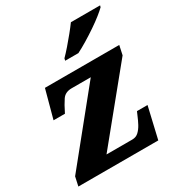

<svg xmlns="http://www.w3.org/2000/svg" viewBox="-180 -886 937 1007"><g transform="rotate(-30 288.5 -383.0)"><path d="M1 0 13 -55 344 -464H228Q189 -464 170.5 -436.5Q152 -409 133 -370L131 -366H62L108 -536H558L546 -480L213 -72H369Q392 -72 407.5 -86.5Q423 -101 434.5 -122.5Q446 -144 455 -166L465 -189H529L485 0ZM271 -606 274 -619Q293 -638 315.5 -664Q338 -690 360 -717Q382 -744 398 -766H575L572 -756Q560 -744 535 -724Q510 -704 477.5 -682Q445 -660 412 -640Q379 -620 351 -606Z"/></g></svg>

Font: Noto Serif ExtraBold
Style: Italic
Weight: 800
Italic angle: -12°
Designer: Monotype Design Team
Foundry: Monotype Imaging Inc.
Version: Version 2.013